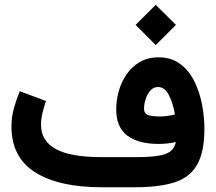

<svg xmlns="http://www.w3.org/2000/svg" viewBox="-20 -789 910 809"><path d="M551.3 -684.1 636.2 -768.6 721.2 -684.1 636.2 -599.1ZM720.7 -190.4Q685.5 -182.6 648.4 -182.6Q564 -182.6 516.8 -217.3Q469.7 -252 469.7 -329.1Q469.7 -365.7 480.2 -404.1Q490.7 -442.4 512.7 -474.9Q534.7 -507.3 568.4 -527.3Q602.1 -547.4 648.4 -547.4Q700.7 -547.4 737.5 -520.8Q774.4 -494.1 797.1 -450Q819.8 -405.8 830.6 -352.1Q841.3 -298.3 841.3 -244.6Q840.8 -145.5 809.3 -92.8Q777.8 -40 713.4 -20Q648.9 0 550.3 0H408.7Q228 0 128.2 -63Q28.3 -126 28.3 -255.9Q28.3 -296.4 38.8 -333.7Q49.3 -371.1 63.5 -404.8L173.8 -363.3Q166 -341.8 159.4 -314.9Q152.8 -288.1 152.8 -263.2Q152.8 -195.8 214.4 -161.4Q275.9 -127 406.7 -127H560.5Q641.1 -127 677.5 -140.4Q713.9 -153.8 720.7 -190.4ZM717.3 -306.6Q709 -354 691.7 -388.2Q674.3 -422.4 645.5 -422.4Q626.5 -422.4 613.3 -407.2Q600.1 -392.1 593.5 -370.8Q586.9 -349.6 586.9 -330.6Q586.9 -312.5 601.3 -305.4Q615.7 -298.3 653.8 -298.3Q669.4 -298.3 685.3 -300.5Q701.2 -302.7 717.3 -306.6Z"/></svg>

Font: Vazir FD
Style: Bold-FD
Weight: 700
Designer: Saber Rastikerdar
Foundry: Saber Rastikerdar
Version: Version 30.1.0